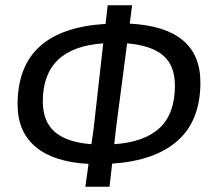

<svg xmlns="http://www.w3.org/2000/svg" viewBox="-20 -688 804 731"><path d="M305 23 317 -64Q185 -71 116 -128.5Q47 -186 47 -291Q47 -577 382 -597L390 -668H483L474 -598Q743 -584 743 -374Q743 -230 657 -153Q571 -76 407 -65L397 23ZM143 -302Q143 -225 189 -185.5Q235 -146 328 -139L336 -194L373 -523Q143 -507 143 -302ZM422 -202 415 -139Q531 -147 588.5 -201.5Q646 -256 646 -362Q646 -438 601.5 -476.5Q557 -515 464 -523Z"/></svg>

Font: Alegreya Sans SC Medium
Style: Italic
Weight: 500
Italic angle: -7°
Designer: Juan Pablo del Peral
Foundry: Huerta Tipografica
Version: Version 2.007